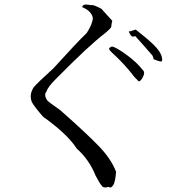

<svg xmlns="http://www.w3.org/2000/svg" viewBox="-20 -783 792 850"><path d="M468 47Q475 47 482.5 34.5Q490 22 494 -22Q473 -78 419 -134.5Q365 -191 247 -295Q190 -335 189 -339Q180 -352 180 -363Q180 -371 186 -378Q192 -399 228 -434Q375 -583 445 -636Q473 -659 473 -666V-668Q473 -675 477 -691Q457 -714 429 -744Q397 -761 386 -761L382 -760Q370 -763 361 -763Q345 -763 344 -751L342 -752Q384 -736 391 -704Q390 -677 364 -637Q321 -596 217 -481Q143 -414 128 -395Q116 -375 116 -356Q116 -343 121 -331Q134 -308 171 -266Q278 -190 320 -125Q375 -76 403 -6Q422 31 432 41Q437 47 446 47Q452 47 460 44Q464 47 468 47ZM595 -423Q602 -423 611 -439Q618 -451 618 -460Q618 -468 612 -473Q587 -506 540 -540.5Q493 -575 475 -577Q463 -572 463 -567Q463 -564 467.5 -558.5Q472 -553 498 -529Q532 -496 561 -460Q572 -444 590 -427Q592 -423 595 -423ZM695 -511Q698 -512 698 -518Q698 -525 695 -536Q687 -559 659 -586Q631 -613 581 -652L561 -646H563Q563 -645 550 -644Q559 -621 568 -621Q573 -621 579 -623Q610 -589 655 -537Q660 -526 660 -522Q660 -521 659 -521Q684 -511 693 -511Z"/></svg>

Font: Xiaobo Songti 小帛宋体
Style: Regular
Weight: 400
Version: Version 1.501;March 17, 2024;FontCreator 14.0.0.2814 64-bit